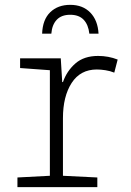

<svg xmlns="http://www.w3.org/2000/svg" viewBox="-20 -773 540 793"><path d="M52 0V-40L186 -47V-483L63 -492V-532H231L237 -434H240Q256 -480 291.5 -511Q327 -542 385 -542Q428 -542 466 -527L452 -473Q435 -480 415.5 -483Q396 -486 380 -486Q312 -486 276 -430.5Q240 -375 240 -285V-47L382 -40V0ZM270 -753Q322 -753 353 -721Q384 -689 387 -634H349Q345 -671 325.5 -691.5Q306 -712 270 -712Q234 -712 214.5 -691.5Q195 -671 192 -634H154Q156 -692 187.5 -722.5Q219 -753 270 -753Z"/></svg>

Font: Noto Sans Mono ExtraCondensed Light
Style: Regular
Weight: 300
Width: 2
Designer: Monotype Design Team
Foundry: Monotype Imaging Inc.
Version: Version 2.014; ttfautohint (v1.8.4.7-5d5b)